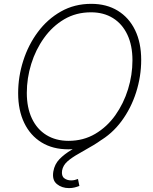

<svg xmlns="http://www.w3.org/2000/svg" viewBox="-20 -757 788 986"><path d="M330.6 9.8Q251 9.8 193.4 -25.6Q135.7 -61 104.5 -125.7Q73.2 -190.4 73.2 -278.3Q73.2 -363.3 99.4 -445.1Q125.5 -526.9 174.6 -592.8Q223.6 -658.7 293 -698Q362.3 -737.3 448.7 -737.3Q527.3 -737.3 585 -701.9Q642.6 -666.5 673.8 -602.1Q705.1 -537.6 705.1 -449.2Q705.1 -364.7 679 -282.7Q652.8 -200.7 604 -134.8Q555.2 -68.8 486.1 -29.5Q417 9.8 330.6 9.8ZM332 -33.7Q408.2 -33.7 469 -69.6Q529.8 -105.5 572.3 -165.3Q614.7 -225.1 637.5 -298.6Q660.2 -372.1 660.2 -447.3Q660.2 -523.9 634 -579.1Q607.9 -634.3 560.1 -664.1Q512.2 -693.8 447.3 -693.8Q370.6 -693.8 309.8 -658Q249 -622.1 206.1 -562Q163.1 -502 140.4 -428.7Q117.7 -355.5 117.7 -279.8Q117.7 -204.1 143.8 -148.7Q169.9 -93.3 218.3 -63.5Q266.6 -33.7 332 -33.7ZM334.5 209Q297.4 209 272 188.2Q246.6 167.5 253.9 123.5Q260.3 86.4 285.2 60.5Q310.1 34.7 346.9 12.9Q383.8 -8.8 426.8 -33Q469.7 -57.1 512.5 -89.6Q555.2 -122.1 591.6 -169.2Q627.9 -216.3 652.1 -284.7Q676.3 -353 681.6 -449.2H705.1Q700.2 -350.6 676.8 -278.6Q653.3 -206.5 618.4 -156Q583.5 -105.5 542.2 -70.8Q501 -36.1 460.2 -11.7Q419.4 12.7 384.3 32.2Q349.1 51.8 326.4 71.8Q303.7 91.8 298.8 119.1Q294.9 146.5 309.6 158Q324.2 169.4 345.7 169.4Q355.5 169.4 364.3 167.2Q373 165 380.4 162.1L387.7 197.8Q377 202.1 363.5 205.6Q350.1 209 334.5 209Z"/></svg>

Font: Inter 16pt ExtraLight
Style: Italic
Weight: 250
Italic angle: -9.3988°
Version: Version 4.001;git-66647c0bb